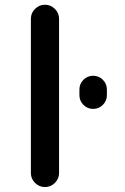

<svg xmlns="http://www.w3.org/2000/svg" viewBox="-20 -793 514 792"><path d="M307.6 -400.4V-423.8Q307.6 -447.3 324.2 -463.9Q340.8 -480.5 364.3 -480.5Q387.7 -480.5 404.3 -463.9Q420.9 -447.3 420.9 -423.8V-400.4Q420.9 -377 404.3 -360.4Q387.7 -343.8 364.3 -343.8Q340.8 -343.8 324.2 -360.4Q307.6 -377 307.6 -400.4ZM165 -21.5Q141.6 -21.5 124.5 -38.6Q107.4 -55.7 107.4 -79.1V-715.8Q107.4 -739.3 124.5 -756.3Q141.6 -773.4 165 -773.4H166Q189.5 -773.4 206.5 -756.3Q223.6 -739.3 223.6 -715.8V-79.1Q223.6 -55.7 206.5 -38.6Q189.5 -21.5 166 -21.5Z"/></svg>

Font: Gen Jyuu Gothic Medium
Style: Regular
Weight: 500
Designer: [Source Han Sans]
Ryoko NISHIZUKA  (kana & ideographs); Paul D. Hunt (Latin, Greek & Cyrillic); Wenlong ZHANG  (bopomofo
Version: Version 1.002.20150607